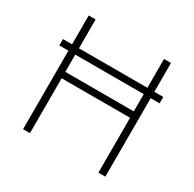

<svg xmlns="http://www.w3.org/2000/svg" viewBox="-159 -896 1074 1064"><g transform="rotate(30 378.5 -364.0)"><path d="M699.2 -543V-502.4H642.1V0H597.7V-351.1H159.7V0H115.7V-502.4H57.6V-543H115.7V-727.5H159.7V-543H597.7V-727.5H642.1V-543ZM597.7 -502.4H159.7V-392.1H597.7Z"/></g></svg>

Font: Inter Extra Light
Style: Regular
Weight: 200
Designer: Rasmus Andersson
Foundry: rsms
Version: Version 4.000;git-3c8e0fc